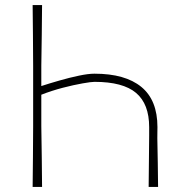

<svg xmlns="http://www.w3.org/2000/svg" viewBox="-20 -733 712 753"><path d="M108 0Q109 -61 109.2 -117Q109.5 -173 110 -238V-475Q109.5 -540.5 109.2 -596.5Q109 -652.5 108 -713H145Q144.5 -652.5 143.8 -596.5Q143 -540.5 142 -475V-395.5Q174 -406 213.2 -417.2Q252.5 -428.5 289.2 -436.2Q326 -444 350.5 -444Q471 -444 534.2 -392.2Q597.5 -340.5 597.5 -234.5Q597.5 -223.5 597.2 -212.5Q597 -201.5 597 -190.5Q598 -138.5 598.8 -93.8Q599.5 -49 600 0H563Q563.5 -51.5 564 -98.8Q564.5 -146 565 -200.5V-234.5Q565 -325 513.8 -368.5Q462.5 -412 350.5 -412Q338 -412 303.8 -406Q269.5 -400 226.2 -388.8Q183 -377.5 142 -361.5V-238Q143 -173 143.8 -117Q144.5 -61 145 0Z"/></svg>

Font: Commissioner Loud Thin
Style: Regular
Weight: 100
Designer: Kostas Bartsokas
Foundry: Kostas Bartsokas
Version: Version 1.000; ttfautohint (v1.8.3)